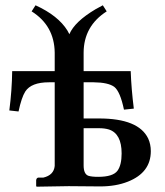

<svg xmlns="http://www.w3.org/2000/svg" viewBox="-20 -702 620 723"><path d="M294.9 -255.9H353Q502 -255.9 538.1 -180.2Q547.9 -158.7 547.9 -132.8Q547.9 -52.2 461.9 -18.1Q416.5 0 356.9 0L238.8 -1L118.2 1L116.2 -1V-23.9Q117.7 -32.2 124 -33.2H143.1Q182.6 -42.5 186 -77.1V-392.1H164.1Q97.7 -392.1 75.2 -357.4Q61 -335 49.8 -282.2L15.1 -286.1Q24.9 -361.3 25.9 -434.1H186V-503.9Q184.6 -605.5 99.1 -659.2L113.8 -682.1Q199.2 -643.1 233.9 -586.9Q238.3 -579.1 241.2 -573.2Q261.2 -620.6 340.3 -667.5Q353.5 -675.3 367.2 -682.1L381.8 -659.2Q295.4 -604 294.9 -503.9V-434.1H472.2Q474.6 -366.7 483.9 -293L446.8 -289.1Q432.6 -357.4 410.2 -375Q387.2 -391.6 333 -392.1H294.9ZM438 -124Q438 -198.7 390.1 -214.4Q374 -219.2 354 -219.2H294.9V-79.1Q294.9 -46.4 313 -40Q325.2 -36.1 350.1 -36.1Q405.3 -36.1 422.4 -59.1Q438 -80.6 438 -124Z"/></svg>

Font: Linux Libertine O
Style: Semibold
Weight: 700
Designer: Philipp H. Poll
Foundry: Philipp H. Poll
Version: Version 5.0.0